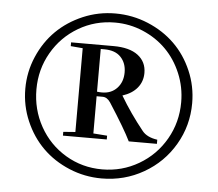

<svg xmlns="http://www.w3.org/2000/svg" viewBox="-51 -773 926 816"><g transform="rotate(5 412.0 -365.0)"><path d="M411.1 -13.2Q338.4 -13.2 272.5 -40.8Q206.5 -68.4 158.9 -115.5Q111.3 -162.6 83.3 -227.8Q55.2 -293 55.2 -365.2Q55.2 -437 83.3 -502.2Q111.3 -567.4 158.7 -614.3Q206.1 -661.1 271.5 -689Q336.9 -716.8 409.2 -716.8Q482.4 -716.8 548.8 -689.2Q615.2 -661.6 663.1 -614.7Q710.9 -567.9 739 -502.7Q767.1 -437.5 767.1 -365.2Q767.1 -269.5 719.7 -188.5Q672.4 -107.4 590.3 -60.3Q508.3 -13.2 411.1 -13.2ZM720.2 -365.2Q720.2 -429.7 695.8 -487.8Q671.4 -545.9 629.9 -587.6Q588.4 -629.4 531.2 -653.8Q474.1 -678.2 411.1 -678.2Q326.7 -678.2 255.6 -636.5Q184.6 -594.7 143.6 -523.2Q102.5 -451.7 102.5 -366.7Q102.5 -280.8 142.8 -208.5Q183.1 -136.2 253.9 -94Q324.7 -51.8 409.7 -51.8Q494.6 -51.8 566.2 -93.8Q637.7 -135.7 679 -207.8Q720.2 -279.8 720.2 -365.2ZM231.9 -180.2V-196.3L283.2 -200.2V-557.6L231.9 -562V-578.1H283.2H412.6Q481.4 -578.1 517.6 -550.5Q553.7 -522.9 553.7 -475.6Q553.7 -439 531.7 -412.1Q509.8 -385.3 468.8 -372.1Q512.2 -298.8 568.4 -229Q588.4 -204.1 632.8 -197.8V-180.2H512.7Q487.3 -232.4 418.9 -338.4Q404.8 -359.4 385.7 -359.4H359.9V-200.7L418.9 -196.3V-180.2ZM359.9 -561V-378.9Q370.1 -377.4 381.3 -377.4Q420.9 -377.4 445.3 -403.6Q469.7 -429.7 469.7 -470.7Q469.7 -510.3 445.8 -535.6Q421.9 -561 375.5 -561Z"/></g></svg>

Font: Elstob 14pt Medium
Style: Regular
Weight: 500
Designer: Peter S. Baker
Version: Version 1.015